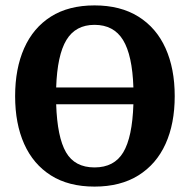

<svg xmlns="http://www.w3.org/2000/svg" viewBox="-20 -680 703 711"><path d="M330 11Q234 11 168.5 -30.5Q103 -72 69.5 -147Q36 -222 36 -324Q36 -426 69.5 -501.5Q103 -577 168.5 -618.5Q234 -660 330 -660Q426 -660 492.5 -618.5Q559 -577 593 -501.5Q627 -426 627 -324Q627 -222 593 -147Q559 -72 492.5 -30.5Q426 11 330 11ZM330 -588Q260 -588 226 -532Q192 -476 188 -356H474Q470 -476 435.5 -532Q401 -588 330 -588ZM330 -60Q403 -60 436.5 -116Q470 -172 474 -294H188Q192 -172 224.5 -116Q257 -60 330 -60Z"/></svg>

Font: Arsenal SC
Style: Bold
Weight: 700
Designer: Andrij Shevchenko
Foundry: Stairsfor
Version: Version 2.001; ttfautohint (v1.8.4.7-5d5b)